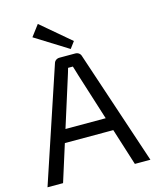

<svg xmlns="http://www.w3.org/2000/svg" viewBox="-131 -996 884 1085"><g transform="rotate(-15 311.0 -453.0)"><path d="M357 -690Q369 -690 378 -683.5Q387 -677 390 -666L612 0H521L342 -566Q338 -580 333.5 -594.5Q329 -609 325 -622H297Q293 -609 289 -594.5Q285 -580 280 -566L101 0H10L232 -666Q235 -677 244 -683.5Q253 -690 265 -690ZM485 -292V-216H135V-292ZM196 -906 368 -760 339 -721 147 -841Z"/></g></svg>

Font: Exo 2
Style: Regular
Weight: 400
Designer: Natanael Gama
Foundry: Natanael Gama
Version: Version 2.010